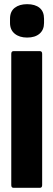

<svg xmlns="http://www.w3.org/2000/svg" viewBox="-20 -900 256 920"><path d="M45 0Q34 0 34 -13V-642Q34 -655 45 -655H171Q182 -655 182 -642V-13Q182 0 171 0ZM110 -720Q73 -720 50.5 -738.5Q28 -757 28 -790V-810Q28 -845 50.5 -862.5Q73 -880 110 -880Q148 -880 169.5 -862.5Q191 -845 191 -810V-790Q191 -757 169.5 -738.5Q148 -720 110 -720Z"/></svg>

Font: Sofia Sans Extra Condensed Black
Style: Regular
Weight: 900
Designer: Botio Nikoltchev, Ani Petrova
Foundry: lettersoup
Version: Version 4.101